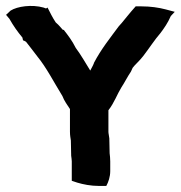

<svg xmlns="http://www.w3.org/2000/svg" viewBox="-28 -625 597 634"><path d="M-8 -576 3 -563C16 -540 30 -520 46 -501L48 -492L50 -491C51 -491 53 -490 58 -487C70 -471 85 -453 95 -439C126 -401 149 -355 178 -308C184 -292 195 -277 203 -265V-190C203 -177 205 -169 206 -161L207 -113V-111C208 -104 209 -96 209 -92V-28L227 -22C247 -16 272 -11 299 -11H316H323C330 -24 336 -41 336 -60V-92C336 -102 335 -111 334 -119L333 -167V-168C332 -178 330 -184 330 -190V-261C349 -285 360 -316 372 -335C385 -355 393 -372 404 -388L405 -390L410 -401C418 -412 431 -422 445 -440C465 -466 482 -493 502 -516C514 -532 526 -549 536 -572L549 -586L519 -594C496 -600 469 -604 439 -604H427H420C410 -593 400 -581 391 -570C386 -564 380 -557 373 -548L372 -547L364 -538C336 -500 306 -463 282 -417V-416C279 -408 274 -400 270 -392C255 -416 240 -443 222 -467C210 -491 197 -508 182 -527L181 -526L179 -527C174 -532 168 -541 156 -551C146 -566 137 -584 129 -600L124 -597L116 -600C77 -611 29 -604 7 -590Z"/></svg>

Font: SolarCharger
Style: 1050
Weight: 1000
Designer: Mew Too
Foundry: Cannot Into Space Fonts/KineticPlasma Fonts
Version: Version 1.100